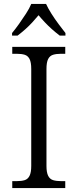

<svg xmlns="http://www.w3.org/2000/svg" viewBox="-20 -951 393 971"><path d="M42 0V-35H65Q89 -35 105 -40Q121 -45 129.5 -62Q138 -79 138 -112V-602Q138 -636 129.5 -652.5Q121 -669 105 -674Q89 -679 65 -679H42V-714H310V-679H288Q265 -679 248.5 -674Q232 -669 223.5 -652.5Q215 -636 215 -602V-112Q215 -79 223.5 -62Q232 -45 248.5 -40Q265 -35 288 -35H310V0ZM41 -784Q57 -803 75.5 -829Q94 -855 111.5 -882Q129 -909 138 -931H213Q223 -909 240 -882Q257 -855 276.5 -829Q296 -803 311 -784V-771H282Q261 -787 242.5 -803.5Q224 -820 207 -838Q190 -856 175 -874Q160 -856 143.5 -838Q127 -820 108.5 -803.5Q90 -787 69 -771H41Z"/></svg>

Font: Noto Serif Tibetan Light
Style: Regular
Weight: 300
Version: Version 2.103